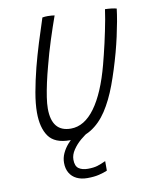

<svg xmlns="http://www.w3.org/2000/svg" viewBox="-99 -753 830 1070"><g transform="rotate(-10 316.0 -218.0)"><path d="M421.5 169V223Q402 231.5 374.5 238.2Q347 245 308 245Q273.5 245 247.8 232.5Q222 220 208 196Q194 172 194 139Q194 111 205.8 85.5Q217.5 60 236.8 37.8Q256 15.5 279 -2.5Q302 -20.5 324.5 -32L361.5 -9Q338 3.5 311.5 26Q285 48.5 266.8 75.8Q248.5 103 248.5 130.5Q248.5 167 268 180.8Q287.5 194.5 319.5 194.5Q352.5 194.5 374.2 187.8Q396 181 421.5 169ZM248 20.5Q163 20.5 128.5 -28.2Q94 -77 94 -163Q94 -212.5 105.2 -276.2Q116.5 -340 135 -413Q151.5 -476.5 172.5 -544.5Q193.5 -612.5 216 -680Q223 -681.5 231.2 -682Q239.5 -682.5 247 -682.5Q259.5 -682.5 269.2 -681.5Q279 -680.5 285 -679.5Q264 -621 241 -549.5Q218 -478 200 -407.5Q187.5 -361.5 178 -318Q168.5 -274.5 163 -238Q157.5 -201.5 157.5 -174.5Q157.5 -42.5 265.5 -42.5Q342 -42.5 402.2 -125Q462.5 -207.5 503.5 -363Q509.5 -386.5 517 -416.2Q524.5 -446 531.8 -478.5Q539 -511 546 -544.2Q553 -577.5 558.5 -608.2Q564 -639 567.5 -665Q576 -665 585.2 -664.2Q594.5 -663.5 603.5 -662.5Q612.5 -661.5 620 -660Q627.5 -658.5 632.5 -657Q629 -626.5 621.8 -586.2Q614.5 -546 604.8 -502.2Q595 -458.5 584 -417.5Q557.5 -320.5 527.8 -240.2Q498 -160 459.8 -101.8Q421.5 -43.5 369.8 -11.5Q318 20.5 248 20.5Z"/></g></svg>

Font: Grandstander Thin ExtraLight
Style: Italic
Weight: 250
Italic angle: -15°
Version: Version 1.200